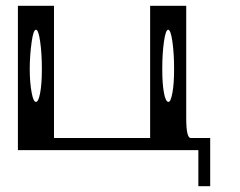

<svg xmlns="http://www.w3.org/2000/svg" viewBox="-20 -520 831 665"><path d="M583 -281.2Q583 -335 577.1 -376Q571.3 -417 562.5 -417Q553.7 -417 547.9 -376Q542 -335 542 -281.2Q542 -228.5 547.9 -198.2Q553.7 -167 563.5 -167Q571.3 -167 577.1 -198.2Q583 -228.5 583 -281.2ZM125 -281.2Q125 -335 119.1 -376Q113.3 -417 104.5 -417Q95.7 -417 89.8 -376Q83 -328.1 83 -281.2Q83 -234.4 89.8 -198.2Q95.7 -167 104.5 -167Q113.3 -167 119.1 -198.2Q125 -228.5 125 -281.2ZM625 -500V-110.4Q625 -42 640.6 -42H708V125H667V0H42V-500H167V-42H500V-500Z"/></svg>

Font: okolaksMetalik
Style: bold
Weight: 700
Width: 7
Version: Version 0.6